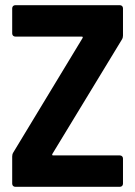

<svg xmlns="http://www.w3.org/2000/svg" viewBox="-20 -720 521 740"><path d="M39 0H442C449 0 454 -5 454 -12V-109C454 -116 449 -121 442 -121H185C181 -121 180 -123 182 -127L450 -568C453 -573 454 -578 454 -583V-688C454 -695 449 -700 442 -700H39C32 -700 27 -695 27 -688V-591C27 -584 32 -579 39 -579H295C299 -579 300 -577 298 -573L31 -132C28 -127 27 -122 27 -117V-12C27 -5 32 0 39 0Z"/></svg>

Font: Barlow Semi Condensed
Style: Bold
Weight: 700
Width: 4
Designer: Jeremy Tribby
Foundry: Tribby Type
Version: Version 1.422;hotconv 1.0.109;makeotfexe 2.5.65596